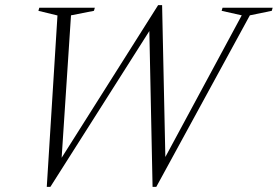

<svg xmlns="http://www.w3.org/2000/svg" viewBox="-20 -715 1078 745"><path d="M918 -655.5 840 -673 843.5 -685H1038L1034.5 -673L949.5 -655.5L586.5 10H572L559 -617.5L578.5 -624.5L175.5 10H161.5L203 -655L129 -673L132.5 -685H348L344.5 -673L255.5 -655.5L217 -69.5L194 -63L593.5 -695H609L622.5 -64.5L595 -56.5Z"/></svg>

Font: Newsreader 36pt Light
Style: Italic
Weight: 300
Italic angle: -17°
Designer: Hugues Gentile
Foundry: Production Type
Version: Version 1.003